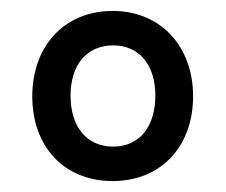

<svg xmlns="http://www.w3.org/2000/svg" viewBox="-20 -749 413 351"><path d="M186 -418C274 -418 333 -481 333 -573C333 -664 274 -729 186 -729C97 -729 39 -664 39 -573C39 -481 97 -418 186 -418ZM187 -481C137 -481 109 -519 109 -574C109 -630 138 -666 187 -666C235 -666 264 -630 264 -574C264 -519 236 -481 187 -481Z"/></svg>

Font: Noto Serif Georgian SemiCondensed Bold
Style: Regular
Weight: 700
Width: 4
Designer: Monotype Design Team, Akaki Razmadze
Foundry: Google LLC
Version: Version 2.003